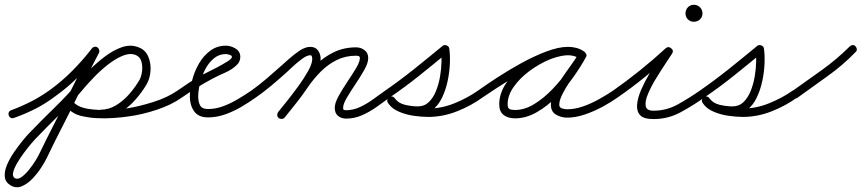

<svg xmlns="http://www.w3.org/2000/svg" viewBox="-37 -470 3604 803"><path d="M0 13Q-3 6 0 -0.5Q3 -7 10 -9Q55 -26 95 -46.5Q135 -67 175 -96Q224 -132 267 -175.5Q310 -219 347 -267Q351 -273 358.5 -274Q366 -275 371 -271Q377 -267 378 -259.5Q379 -252 375 -247Q337 -196 292 -150.5Q247 -105 195 -68Q154 -37 112 -15.5Q70 6 22 23Q15 26 8.5 23Q2 20 0 13ZM377 -249Q352 -202 329 -154.5Q306 -107 283 -59Q253 3 221.5 64Q190 125 160 188Q152 205 136 230Q120 255 99 277Q78 299 54 309Q30 319 7 305Q-15 292 -17 269Q-19 246 -7.5 219Q4 192 22 166Q40 140 57.5 118.5Q75 97 85 87Q138 32 192 -20.5Q246 -73 295 -131Q312 -152 340.5 -180.5Q369 -209 403 -234.5Q437 -260 472.5 -272.5Q508 -285 540 -273Q540 -273 540 -273Q540 -273 540 -273Q540 -273 540 -273Q540 -273 540 -273Q570 -263 582.5 -234.5Q595 -206 592.5 -173.5Q590 -141 576 -117Q576 -117 576 -117Q576 -117 576 -117Q576 -117 576 -117Q576 -117 576 -117Q556 -83 527 -50.5Q498 -18 461 3Q424 24 382 24Q382 24 382 24Q382 24 382 24Q382 24 382 24Q382 24 382 24Q345 24 307 16Q269 8 243 -20Q238 -26 238.5 -33Q239 -40 244 -45Q250 -50 257 -49.5Q264 -49 269 -44Q289 -21 321.5 -16Q354 -11 382 -10Q382 -10 382 -10Q382 -10 382 -10Q382 -10 382 -10.5Q382 -11 382 -11Q418 -11 449 -30Q480 -49 504.5 -77.5Q529 -106 546 -135Q546 -135 546 -135Q546 -135 546 -135Q546 -135 546 -135Q546 -135 546 -135Q554 -149 557 -171.5Q560 -194 554 -214Q548 -234 528 -241Q528 -241 528 -241Q528 -241 528 -241Q528 -241 528 -241Q528 -241 528 -241Q504 -249 474 -236Q444 -223 413.5 -199Q383 -175 358.5 -149.5Q334 -124 321 -109Q272 -50 218 3Q164 56 111 111Q106 116 92.5 132Q79 148 63 169.5Q47 191 34.5 212.5Q22 234 18 251Q14 268 25 275Q37 282 53 270.5Q69 259 85 239Q101 219 112.5 200Q124 181 128 172Q158 110 189.5 48.5Q221 -13 251 -75Q275 -122 298 -170Q321 -218 345 -265Q349 -271 356 -273.5Q363 -276 369 -273Q375 -269 377.5 -262Q380 -255 377 -249ZM269 -44Q285 -26 314 -18.5Q343 -11 377 -10Q411 -9 443 -12Q475 -15 496 -17Q496 -17 496 -17Q496 -17 496 -17Q496 -17 496 -17Q496 -17 496 -17Q546 -25 604.5 -43.5Q663 -62 705 -91Q711 -95 718 -94Q725 -93 729 -87Q733 -81 732 -74Q731 -67 725 -63Q680 -31 617.5 -10.5Q555 10 500 17Q500 17 500 17Q500 17 500 17Q500 17 500 17Q500 17 500 17Q474 21 438 23.5Q402 26 364.5 24Q327 22 295 12Q263 2 243 -20Q238 -26 238.5 -33Q239 -40 244 -45Q250 -50 257 -49.5Q264 -49 269 -44Z M701 -67Q697 -73 698 -80Q699 -87 705 -91Q728 -107 751.5 -122.5Q775 -138 800 -152Q806 -156 827 -166Q848 -176 872.5 -189Q897 -202 915 -213.5Q933 -225 933 -232Q933 -238 922.5 -241Q912 -244 908 -244Q879 -244 857 -225.5Q835 -207 820.5 -178.5Q806 -150 799 -120Q792 -90 792 -66Q792 -44 800 -29Q808 -14 833 -14Q865 -14 897 -26Q929 -38 959 -56Q989 -74 1014 -91Q1020 -95 1027 -94Q1034 -93 1038 -87Q1042 -81 1041 -74Q1040 -67 1034 -63Q1006 -43 973 -23.5Q940 -4 904.5 8.5Q869 21 833 21Q793 21 775 -4.5Q757 -30 757 -66Q757 -97 766.5 -134Q776 -171 795 -204Q814 -237 842.5 -258Q871 -279 908 -279Q928 -279 948 -267Q968 -255 968 -232Q968 -212 953 -198Q934 -179 904 -166Q874 -153 850 -140Q818 -123 786.5 -103.5Q755 -84 725 -63Q719 -59 712 -60Q705 -61 701 -67Z M1014 -91Q1046 -114 1076 -139.5Q1106 -165 1135 -191Q1150 -204 1171.5 -223.5Q1193 -243 1216.5 -258.5Q1240 -274 1261 -274Q1282 -274 1293 -259Q1304 -244 1304 -224Q1304 -199 1287 -166Q1270 -133 1245 -97.5Q1220 -62 1195 -31Q1170 0 1154 21Q1149 26 1142 27Q1135 28 1129 24Q1124 19 1123 12Q1122 5 1126 -1Q1140 -18 1163.5 -47.5Q1187 -77 1211 -110Q1235 -143 1252 -173.5Q1269 -204 1269 -224Q1269 -228 1267.5 -233.5Q1266 -239 1261 -239Q1247 -239 1226.5 -224Q1206 -209 1187.5 -191.5Q1169 -174 1159 -165Q1129 -138 1098 -112Q1067 -86 1034 -63Q1028 -58 1021 -59.5Q1014 -61 1010 -67Q1005 -73 1006.5 -80Q1008 -87 1014 -91ZM1129 24Q1123 19 1122.5 12Q1122 5 1126 -1Q1151 -32 1175.5 -62.5Q1200 -93 1223 -126Q1250 -165 1284 -198.5Q1318 -232 1360 -252Q1402 -272 1452 -272Q1472 -272 1487.5 -260.5Q1503 -249 1503 -227Q1503 -207 1487 -178.5Q1471 -150 1450.5 -119.5Q1430 -89 1414 -62Q1398 -35 1398 -19Q1398 -12 1401 -10.5Q1404 -9 1411 -9Q1440 -9 1469 -22.5Q1498 -36 1524.5 -55.5Q1551 -75 1574 -91Q1580 -95 1587 -94Q1594 -93 1598 -87Q1602 -81 1601 -74Q1600 -67 1594 -63Q1568 -44 1538.5 -23Q1509 -2 1477 12Q1445 26 1411 26Q1390 26 1376.5 14.5Q1363 3 1363 -19Q1363 -39 1379 -68Q1395 -97 1415.5 -127.5Q1436 -158 1452 -184.5Q1468 -211 1468 -227Q1468 -234 1462.5 -235.5Q1457 -237 1452 -237Q1408 -237 1371.5 -219Q1335 -201 1305 -171Q1275 -141 1251 -106Q1229 -73 1204 -41.5Q1179 -10 1154 21Q1149 27 1142 27.5Q1135 28 1129 24Z M1574 -91Q1636 -134 1696 -182Q1756 -230 1814 -278Q1821 -284 1831 -280Q1841 -276 1842 -267Q1846 -240 1844.5 -204Q1843 -168 1835 -130.5Q1827 -93 1811.5 -61Q1796 -29 1771 -9.5Q1746 10 1710 10Q1677 10 1641.5 0Q1606 -10 1586 -39Q1581 -46 1583 -53Q1585 -60 1590 -63Q1595 -67 1602 -66.5Q1609 -66 1614 -59Q1627 -41 1652.5 -31.5Q1678 -22 1706 -19Q1734 -16 1754 -16Q1809 -16 1863.5 -38Q1918 -60 1962 -91Q1968 -95 1975 -94Q1982 -93 1986 -87Q1990 -81 1989 -74Q1988 -67 1982 -63Q1934 -28 1874.5 -4.5Q1815 19 1754 19Q1728 19 1695 14.5Q1662 10 1632.5 -2.5Q1603 -15 1586 -39Q1581 -46 1583 -53Q1585 -60 1590 -63Q1595 -67 1602 -66.5Q1609 -66 1614 -59Q1629 -38 1657.5 -31.5Q1686 -25 1710 -25Q1738 -25 1756.5 -43Q1775 -61 1786.5 -89.5Q1798 -118 1803.5 -150.5Q1809 -183 1809.5 -213Q1810 -243 1808 -262Q1807 -267 1812.5 -267Q1818 -267 1825 -264Q1831 -261 1835.5 -257.5Q1840 -254 1836 -251Q1777 -202 1717 -154Q1657 -106 1594 -63Q1588 -58 1581 -59.5Q1574 -61 1570 -67Q1565 -73 1566.5 -80Q1568 -87 1574 -91Z M1962 -91Q1994 -114 2041.5 -145Q2089 -176 2142.5 -205.5Q2196 -235 2247.5 -254.5Q2299 -274 2340 -274Q2357 -274 2374 -269.5Q2391 -265 2405 -255Q2412 -250 2412.5 -243.5Q2413 -237 2410 -232Q2406 -226 2399.5 -224Q2393 -222 2386 -226Q2364 -239 2338 -239Q2304 -239 2261 -221Q2218 -203 2178 -173.5Q2138 -144 2112 -107.5Q2086 -71 2086 -34Q2086 -18 2094 -14Q2102 -10 2117 -10Q2157 -10 2197 -34.5Q2237 -59 2273 -96.5Q2309 -134 2337 -174.5Q2365 -215 2383 -246Q2387 -254 2394 -255Q2401 -256 2406 -253Q2412 -250 2415 -243.5Q2418 -237 2413 -230Q2403 -211 2384.5 -184.5Q2366 -158 2347 -130Q2328 -102 2315 -76Q2302 -50 2302 -32Q2302 -20 2314 -16.5Q2326 -13 2335 -13Q2367 -13 2401.5 -25Q2436 -37 2469 -55.5Q2502 -74 2527 -91Q2533 -95 2540 -94Q2547 -93 2551 -87Q2555 -81 2554 -74Q2553 -67 2547 -63Q2519 -43 2483 -23.5Q2447 -4 2408.5 9Q2370 22 2335 22Q2310 22 2288.5 9.5Q2267 -3 2267 -32Q2267 -57 2280 -85Q2293 -113 2312 -141.5Q2331 -170 2350.5 -196.5Q2370 -223 2383 -246Q2387 -254 2394 -255.5Q2401 -257 2406 -253Q2412 -250 2415 -243.5Q2418 -237 2413 -230Q2393 -193 2362 -149Q2331 -105 2291.5 -65.5Q2252 -26 2207.5 -0.5Q2163 25 2117 25Q2088 25 2069.5 11Q2051 -3 2051 -34Q2051 -79 2079.5 -121.5Q2108 -164 2152.5 -198.5Q2197 -233 2247 -253.5Q2297 -274 2338 -274Q2374 -274 2404 -256Q2411 -252 2411.5 -245Q2412 -238 2408 -232Q2405 -227 2398.5 -224.5Q2392 -222 2385 -227Q2375 -234 2363 -236.5Q2351 -239 2340 -239Q2312 -239 2274.5 -226Q2237 -213 2195.5 -192Q2154 -171 2113.5 -147Q2073 -123 2038.5 -100.5Q2004 -78 1982 -63Q1976 -59 1969 -60Q1962 -61 1958 -67Q1954 -73 1955 -80Q1956 -87 1962 -91Z M2523 -67Q2518 -73 2519.5 -80Q2521 -87 2527 -91Q2584 -131 2640 -176Q2696 -221 2747 -268Q2758 -278 2770 -268Q2782 -259 2774 -246Q2765 -232 2746 -203.5Q2727 -175 2706.5 -141.5Q2686 -108 2673 -77Q2660 -46 2663.5 -26.5Q2667 -7 2696 -7Q2751 -7 2799 -34Q2847 -61 2890 -91Q2896 -95 2903 -94Q2910 -93 2914 -87Q2918 -81 2917 -74Q2916 -67 2910 -63Q2862 -29 2809.5 -0.5Q2757 28 2696 28Q2655 28 2640 11.5Q2625 -5 2627.5 -33Q2630 -61 2644.5 -94.5Q2659 -128 2678.5 -161Q2698 -194 2716.5 -221.5Q2735 -249 2744 -264Q2748 -271 2755 -270Q2762 -269 2767 -265Q2772 -260 2774 -253.5Q2776 -247 2771 -242Q2718 -195 2661.5 -149Q2605 -103 2547 -63Q2541 -58 2534 -59.5Q2527 -61 2523 -67ZM2865 -415Q2865 -415 2865 -414Q2865 -414 2865 -414Q2866 -414 2866 -414Q2866 -415 2865 -415ZM2865 -450Q2880 -450 2890.5 -439.5Q2901 -429 2901 -414Q2901 -399 2890.5 -389Q2880 -379 2865 -379Q2850 -379 2840 -389Q2830 -399 2830 -414Q2830 -429 2840 -439.5Q2850 -450 2865 -450Z M2890 -91Q2952 -134 3012 -182Q3072 -230 3130 -278Q3137 -284 3147 -280Q3157 -276 3158 -267Q3162 -240 3160.5 -204Q3159 -168 3151 -130.5Q3143 -93 3127.5 -61Q3112 -29 3087 -9.5Q3062 10 3026 10Q2993 10 2957.5 0Q2922 -10 2902 -39Q2897 -46 2899 -53Q2901 -60 2906 -63Q2911 -67 2918 -66.5Q2925 -66 2930 -59Q2943 -41 2968.5 -31.5Q2994 -22 3022 -19Q3050 -16 3070 -16Q3125 -16 3179.5 -38Q3234 -60 3278 -91Q3284 -95 3291 -94Q3298 -93 3302 -87Q3306 -81 3305 -74Q3304 -67 3298 -63Q3250 -28 3190.5 -4.5Q3131 19 3070 19Q3044 19 3011 14.5Q2978 10 2948.5 -2.5Q2919 -15 2902 -39Q2897 -46 2899 -53Q2901 -60 2906 -63Q2911 -67 2918 -66.5Q2925 -66 2930 -59Q2945 -38 2973.5 -31.5Q3002 -25 3026 -25Q3054 -25 3072.5 -43Q3091 -61 3102.5 -89.5Q3114 -118 3119.5 -150.5Q3125 -183 3125.5 -213Q3126 -243 3124 -262Q3123 -267 3128.5 -267Q3134 -267 3141 -264Q3147 -261 3151.5 -257.5Q3156 -254 3152 -251Q3093 -202 3033 -154Q2973 -106 2910 -63Q2904 -58 2897 -59.5Q2890 -61 2886 -67Q2881 -73 2882.5 -80Q2884 -87 2890 -91Z M3278 -90Q3339 -133 3401.5 -178Q3464 -223 3517 -276Q3522 -281 3529 -281.5Q3536 -282 3541 -276Q3546 -271 3546.5 -264Q3547 -257 3541 -252Q3488 -197 3424 -151.5Q3360 -106 3298 -61Q3292 -57 3285 -58.5Q3278 -60 3274 -66Q3270 -71 3271 -78.5Q3272 -86 3278 -90Z"/></svg>

Font: FRB American Cursive Guidelines Arrows
Style: Italic
Weight: 400
Italic angle: -25°
Version: Version 2.0;Modular Font Editor K font №1